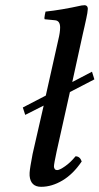

<svg xmlns="http://www.w3.org/2000/svg" viewBox="-20 -717 387 747"><path d="M337.9 -438 347.2 -408.2 252 -358.9 200.2 -127Q189.9 -78.6 189.9 -69.8Q189.9 -63.5 193.1 -59.3Q196.3 -55.2 202.1 -55.2Q211.9 -55.2 233.4 -70.3Q254.9 -85.4 273.9 -108.9Q291 -108.9 297.9 -88.9Q264.6 -39.6 223.1 -14.9Q181.6 9.8 140.1 9.8Q99.1 9.8 95.2 -33.2V-44.9Q96.2 -63 106.9 -118.2L149.9 -306.2L78.1 -270L68.8 -298.8L158.2 -345.2L207 -563Q213.9 -590.8 213.9 -609.9Q213.9 -636.7 193.8 -638.2Q191.4 -638.7 164.1 -641.1Q162.1 -641.1 158.7 -641.6Q155.3 -642.1 153.8 -642.1Q152.8 -644 152.8 -647.9Q154.3 -660.6 157.2 -671.9Q218.3 -678.2 297.9 -695.8Q300.8 -695.8 304.7 -696.3Q308.6 -696.8 310.1 -696.8Q319.3 -695.3 320.8 -688Q322.8 -686 319.8 -666Q318.4 -658.2 315.9 -646Q313.5 -633.8 309.1 -615Q304.7 -596.2 301.8 -583L261.2 -397.9Z"/></svg>

Font: Common Serif Medium
Style: Italic
Weight: 500
Italic angle: -12°
Designer: Philipp H. Poll, Khaled Hosny
Foundry: Stefan Peev, Context Ltd.
Version: Version 1.026